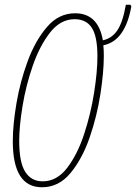

<svg xmlns="http://www.w3.org/2000/svg" viewBox="-20 -780 574 810"><path d="M157 10Q228 10 277.5 -50Q327 -110 358 -199.5Q389 -289 403.5 -382.5Q418 -476 418 -544Q418 -556 417.5 -567.5Q417 -579 416 -589Q508 -607 534 -753L530 -760H511Q498 -686 475 -652Q452 -618 414 -610Q394 -724 297 -724Q228 -724 178.5 -666.5Q129 -609 97 -522.5Q65 -436 49.5 -344.5Q34 -253 34 -184Q34 10 157 10ZM160 -15Q112 -15 86.5 -55Q61 -95 61 -186Q61 -246 75 -332Q89 -418 118 -502Q147 -586 191 -642.5Q235 -699 295 -699Q344 -699 367.5 -662.5Q391 -626 391 -542Q391 -478 377 -389Q363 -300 335 -214.5Q307 -129 263.5 -72Q220 -15 160 -15Z"/></svg>

Font: Noto Sans Display Condensed Thin
Style: Italic
Weight: 250
Width: 3
Italic angle: -12°
Designer: Monotype Design Team
Foundry: Monotype Imaging Inc.
Version: Version 1.900